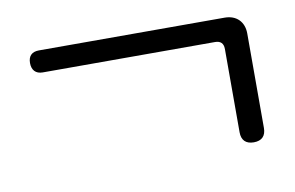

<svg xmlns="http://www.w3.org/2000/svg" viewBox="-42 -457 620 404"><g transform="rotate(-10 267.5 -254.5)"><path d="M241 -342H428C440 -342 446 -336 446 -324V-146C446 -129 455 -120 472 -120C489 -120 498 -129 498 -146V-348C498 -373 482 -389 457 -389H267H60C45 -389 37 -381 37 -366C37 -351 45 -342 60 -342Z"/></g></svg>

Font: GenSenRounded2 TW L
Style: Regular
Weight: 300
Version: Version 2.100;PS 2.1;hotconv 16.6.51;makeotf.lib2.5.65220 DE